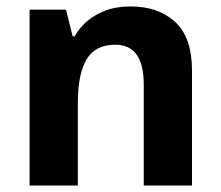

<svg xmlns="http://www.w3.org/2000/svg" viewBox="-20 -577 686 597"><path d="M386 -557Q472 -557 524.5 -509Q577 -461 577 -357V0H427V-313Q427 -376 405 -407Q383 -438 338 -438Q276 -438 249 -392Q222 -346 222 -257V0H72V-547H185L206 -464H212Q228 -492 252.5 -512.5Q277 -533 310 -545Q343 -557 386 -557Z"/></svg>

Font: Noto Sans Hebrew Thin
Style: Bold
Weight: 700
Version: Version 3.001